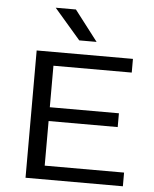

<svg xmlns="http://www.w3.org/2000/svg" viewBox="-55 -847 715 894"><g transform="rotate(5 302.0 -400.5)"><path d="M98 0V-595H548V-531H182V-64H553V0ZM141 -272.5V-337H505V-272.5ZM291.5 -659 169 -801H263.5L372.5 -659Z"/></g></svg>

Font: Encode Sans SC Expanded
Style: Regular
Weight: 400
Width: 7
Designer: Multiple Designers
Foundry: Impallari Type
Version: Version 3.002